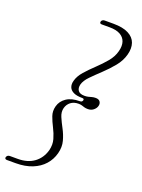

<svg xmlns="http://www.w3.org/2000/svg" viewBox="-224 -821 760 1027"><g transform="rotate(20 156.0 -308.0)"><path d="M225.5 -307.5Q228.5 -318 216 -318Q184 -318 165.8 -327Q147.5 -336 141.5 -351.8Q135.5 -367.5 141 -388Q148.5 -417 172.8 -444.5Q197 -472 226.8 -500Q256.5 -528 281.2 -557.5Q306 -587 314.5 -620.5Q323 -652.5 315.2 -675.5Q307.5 -698.5 284.8 -711Q262 -723.5 224.5 -723.5H179.5Q173 -723.5 170 -726.8Q167 -730 169 -736.5Q170.5 -742 175.5 -745.2Q180.5 -748.5 187.5 -748.5H237Q291 -748.5 323 -732Q355 -715.5 365 -686.5Q375 -657.5 365 -620Q355 -582 328 -549Q301 -516 269.8 -486.8Q238.5 -457.5 213.5 -432Q188.5 -406.5 182 -382.5Q176.5 -360.5 186.5 -346.8Q196.5 -333 223 -333Q234.5 -333 243.8 -335.2Q253 -337.5 262.5 -340.2Q272 -343 284 -343Q302.5 -343 309.5 -332Q316.5 -321 312.5 -307.5Q309 -294 296 -283.2Q283 -272.5 264.5 -272.5Q252 -272.5 243.8 -275Q235.5 -277.5 227.8 -280Q220 -282.5 208.5 -282.5Q182 -282.5 164.5 -269Q147 -255.5 141 -233Q135 -209.5 146 -183.8Q157 -158 172.5 -129.2Q188 -100.5 197 -67.5Q206 -34.5 196 3.5Q186 41.5 160.5 70.2Q135 99 94.8 115.2Q54.5 131.5 0.5 131.5H-49Q-56 131.5 -59 128Q-62 124.5 -60 118.5Q-58 112.5 -53 109.2Q-48 106 -41.5 106H3.5Q60 106 96.5 78.8Q133 51.5 146 4.5Q154.5 -29 146 -58.8Q137.5 -88.5 123 -116.5Q108.5 -144.5 99 -171.5Q89.5 -198.5 97.5 -227.5Q106 -259 134.5 -278.2Q163 -297.5 210.5 -297.5Q216.5 -297.5 220.2 -300Q224 -302.5 225.5 -307.5Z"/></g></svg>

Font: Fraunces ExtraLight
Style: Italic
Weight: 250
Italic angle: -16°
Version: Version 1.000;[b76b70a41]